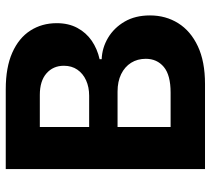

<svg xmlns="http://www.w3.org/2000/svg" viewBox="-54 -714 768 701"><g transform="rotate(-90 330.5 -364.0)"><path d="M63.3 0V-727.5H354.5Q434.6 -727.5 488.3 -703.6Q542 -679.7 568.9 -637.6Q595.9 -595.6 595.9 -541.2Q595.9 -498.4 578.7 -466.3Q561.5 -434.2 531.9 -413.7Q502.2 -393.3 464.3 -384.8V-377.3Q505.9 -375.7 542.3 -354.1Q578.8 -332.4 601.5 -293.6Q624.2 -254.8 624.2 -201Q624.2 -143.4 595.8 -97.9Q567.4 -52.4 511.7 -26.2Q456.1 0 374 0ZM216.8 -125.6H342.4Q406.5 -125.6 436.2 -150.5Q465.8 -175.4 465.8 -216.2Q465.8 -246.6 451.3 -269.8Q436.7 -293 409.8 -306.2Q382.9 -319.3 346.1 -319.3H216.8ZM216.8 -423H331.1Q362.4 -423 387.2 -434.2Q411.9 -445.4 426.2 -466.1Q440.4 -486.7 440.4 -515.4Q440.4 -554.5 412.6 -578.8Q384.9 -603.1 334 -603.1H216.8Z"/></g></svg>

Font: GitLab Sans
Style: Regular
Weight: 400
Designer: Rasmus Andersson
Foundry: Modifications by GitLab B.V., manufactured by rsms
Version: Version 4.000;git-c8fb6b7